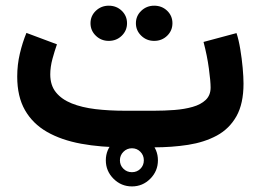

<svg xmlns="http://www.w3.org/2000/svg" viewBox="-20 -528 935 688"><path d="M530.7 0Q596 0 654.1 -9Q712.3 -18.1 757 -42.2Q801.7 -66.4 827.2 -111.4Q852.6 -156.4 852.6 -228.4Q852.6 -251.7 849.6 -284.9Q846.6 -318.1 841 -351.7Q835.5 -385.3 827.5 -409.4L709.3 -377.7Q722.4 -328.1 728.5 -282.3Q734.7 -236.5 734.7 -214.2Q734.7 -186.7 717.2 -170Q699.7 -153.3 670.3 -145Q640.8 -136.6 604.9 -133.9Q568.9 -131.2 531.9 -131.2H427.4Q370.5 -131.2 321.9 -137Q273.3 -142.9 237.1 -157.4Q200.9 -171.9 180.5 -197.1Q160.1 -222.3 160.1 -261.3Q160.1 -287.9 168 -317.2Q176 -346.4 184.1 -369.2L74.7 -410.1Q60.5 -375.7 51.1 -335.8Q41.7 -296 41.7 -253.7Q41.7 -181.9 69.5 -133.3Q97.4 -84.6 148.6 -55.3Q199.9 -26 270.7 -13Q341.4 0 427.4 0ZM467 -444.7Q467 -418.4 486.2 -400Q505.3 -381.5 532.4 -381.5Q560 -381.5 579 -399.9Q597.9 -418.3 597.9 -444.7Q597.9 -471.2 579.1 -489.4Q560.2 -507.6 532.5 -507.6Q505.4 -507.6 486.2 -489.3Q467 -471 467 -444.7ZM304.3 -444.7Q304.3 -418.4 323.4 -400Q342.5 -381.5 369.6 -381.5Q397.3 -381.5 416.2 -399.9Q435.2 -418.3 435.2 -444.7Q435.2 -471.2 416.3 -489.4Q397.4 -507.6 369.7 -507.6Q342.6 -507.6 323.4 -489.3Q304.3 -471 304.3 -444.7ZM409.7 46.4Q409.7 28.5 422.3 15.9Q434.9 3.3 452.8 3.3Q470.7 3.3 483 15.8Q495.4 28.3 495.4 46.4Q495.4 64.6 483.1 76.8Q470.9 89 452.7 89Q434.6 89 422.2 76.6Q409.7 64.3 409.7 46.4ZM359.2 46.4Q359.2 84.8 386.7 112.4Q414.3 140 452.8 140Q491.2 140 518.6 112.4Q545.9 84.9 545.9 46.4Q545.9 8 518.6 -19.4Q491.3 -46.8 452.8 -46.8Q414.4 -46.8 386.8 -19.4Q359.2 7.9 359.2 46.4Z"/></svg>

Font: Vazirmatn RD NL
Style: Regular
Weight: 400
Designer: Saber Rastikerdar
Foundry: Saber Rastikerdar
Version: Version 32.101